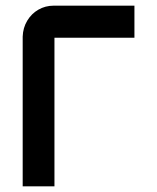

<svg xmlns="http://www.w3.org/2000/svg" viewBox="-20 -657 553 677"><path d="M60 0V-528Q61 -559 76 -584Q91 -609 115.5 -623Q140 -637 169 -637H454V-524H159Q162 -528 165.5 -531.5Q169 -535 172 -538V0Z"/></svg>

Font: Mada SemiBold
Style: Regular
Weight: 600
Designer: Khaled Hosny
Version: Version 1.5